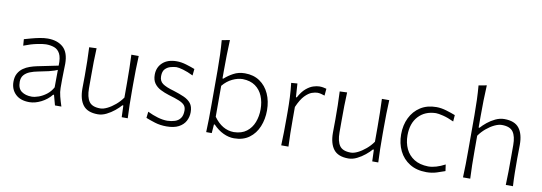

<svg xmlns="http://www.w3.org/2000/svg" viewBox="-58 -1148 4359 1543"><g transform="rotate(10 2121.5 -376.0)"><path d="M214.8 9.8Q141.6 9.8 101.6 -29.3Q61.5 -68.4 61.5 -130.4Q61.5 -170.9 76.9 -198.2Q92.3 -225.6 116.7 -242.7Q141.1 -259.8 169.4 -269.5Q197.8 -279.3 223.6 -284.7L397 -320.3Q399.4 -385.3 382.3 -417.5Q365.2 -449.7 335 -460.4Q304.7 -471.2 267.6 -471.2Q245.6 -471.2 195.6 -461.2Q145.5 -451.2 88.4 -428.7L84.5 -481Q107.9 -487.8 140.9 -496.8Q173.8 -505.9 209 -512.7Q244.1 -519.5 273.9 -519.5Q353 -519.5 399.7 -477.8Q446.3 -436 446.3 -343.3Q446.3 -320.8 444.8 -286.1Q443.4 -251.5 443.4 -216.8V-146Q443.4 -114.3 452.6 -78.1Q461.9 -42 475.6 0H423.3L400.9 -82.5H394Q361.3 -41 311.3 -15.6Q261.2 9.8 214.8 9.8ZM225.6 -37.1Q250.5 -37.1 282.7 -48.6Q314.9 -60.1 345.5 -83.5Q376 -106.9 395.5 -142.6L396.5 -285.6Q387.2 -281.2 371.8 -275.6Q356.4 -270 326.7 -262.7Q296.9 -255.4 243.2 -245.1Q208 -238.8 178 -226.8Q147.9 -214.8 129.6 -193.6Q111.3 -172.4 111.3 -137.7Q111.3 -83 143.6 -60.1Q175.8 -37.1 225.6 -37.1Z M773.9 10.3Q689.9 10.3 653.3 -36.9Q616.7 -84 616.7 -172.4Q616.7 -205.6 617.2 -230.5Q617.7 -255.4 617.7 -278.3Q617.7 -342.3 616.7 -396.7Q615.7 -451.2 612.8 -508.3L672.9 -510.7Q669.9 -453.6 669.2 -398.9Q668.5 -344.2 668.5 -282.2V-183.1Q668.5 -112.3 693.6 -75.9Q718.8 -39.6 785.2 -39.6Q810.1 -39.6 842.3 -55.4Q874.5 -71.3 906.5 -98.4Q938.5 -125.5 961.9 -159.2V-282.2Q961.9 -344.2 960.7 -397.7Q959.5 -451.2 957 -508.3H1017.1Q1014.2 -451.2 1013.2 -396.7Q1012.2 -342.3 1012.2 -278.3V-226.1Q1012.2 -163.1 1013.2 -110.1Q1014.2 -57.1 1017.1 0H967.8L964.4 -95.2H956.5Q938 -73.2 908.2 -48.8Q878.4 -24.4 843.5 -7.1Q808.6 10.3 773.9 10.3Z M1334.5 10.3Q1282.2 10.3 1238.5 -3.4Q1194.8 -17.1 1164.6 -29.3L1170.4 -80.6Q1213.4 -59.6 1254.9 -47.6Q1296.4 -35.6 1333 -35.6Q1366.2 -36.6 1394 -45.4Q1421.9 -54.2 1438.7 -76.7Q1455.6 -99.1 1455.6 -140.1Q1455.6 -166.5 1441.9 -182.9Q1428.2 -199.2 1396.7 -212.4Q1365.2 -225.6 1310.5 -241.2Q1272.5 -252.9 1240.5 -269.3Q1208.5 -285.6 1189.2 -312.7Q1169.9 -339.8 1169.9 -382.8Q1169.9 -443.4 1211.4 -481.4Q1252.9 -519.5 1326.2 -519.5Q1363.8 -519.5 1405.5 -506.8Q1447.3 -494.1 1475.6 -482.9L1470.2 -429.2Q1424.3 -451.7 1387.2 -462.2Q1350.1 -472.7 1331.5 -472.7Q1310.5 -471.7 1284.9 -464.8Q1259.3 -458 1240.7 -438.7Q1222.2 -419.4 1222.2 -379.9Q1222.2 -340.3 1250 -320.1Q1277.8 -299.8 1343.8 -281.2Q1392.6 -266.1 1429.2 -249.8Q1465.8 -233.4 1486.3 -207.3Q1506.8 -181.2 1506.8 -135.7Q1506.8 -96.7 1489 -63.2Q1471.2 -29.8 1433.1 -9.8Q1395 10.3 1334.5 10.3Z M1884.8 10.3Q1841.3 10.3 1797.1 -10.7Q1752.9 -31.7 1714.8 -71.8H1708L1702.6 0H1657.2Q1659.7 -57.1 1660.4 -110.1Q1661.1 -163.1 1661.1 -226.1V-507.8Q1661.1 -573.2 1658.9 -633.3Q1656.7 -693.4 1651.9 -749.5L1716.8 -761.7Q1713.9 -698.7 1712.6 -636.5Q1711.4 -574.2 1711.4 -507.8V-447.3H1718.8Q1747.6 -474.1 1789.1 -496.8Q1830.6 -519.5 1882.8 -519.5Q1953.6 -519.5 2004.2 -485.1Q2054.7 -450.7 2081.5 -391.1Q2108.4 -331.5 2108.4 -255.9Q2108.4 -184.6 2083.5 -123.8Q2058.6 -63 2008.8 -26.4Q1959 10.3 1884.8 10.3ZM1875 -38.6Q1939 -40 1978.8 -70.6Q2018.6 -101.1 2037.4 -150.1Q2056.2 -199.2 2056.2 -255.9Q2056.2 -315.4 2036.4 -363.5Q2016.6 -411.6 1976.1 -440.4Q1935.5 -469.2 1873 -470.7Q1833 -470.2 1789.6 -449.7Q1746.1 -429.2 1711.4 -387.2V-134.8Q1779.8 -39.6 1875 -38.6Z M2269.5 0Q2272 -57.1 2272.7 -110.1Q2273.4 -163.1 2273.4 -226.1V-277.3Q2273.4 -332.5 2270.8 -391.6Q2268.1 -450.7 2261.2 -508.3L2311.5 -512.2L2318.8 -401.4H2325.7Q2352.1 -450.2 2381.8 -475.6Q2411.6 -501 2440.2 -510.3Q2468.8 -519.5 2490.7 -519.5Q2506.3 -519.5 2520.5 -517.1Q2534.7 -514.6 2547.9 -510.7L2543 -454.1Q2528.3 -459.5 2512.7 -463.1Q2497.1 -466.8 2483.9 -466.8Q2465.3 -466.8 2438.7 -457.8Q2412.1 -448.7 2382.3 -418.2Q2352.5 -387.7 2324.2 -322.8V-224.6Q2324.2 -162.6 2325 -109.9Q2325.7 -57.1 2328.6 0Z M2818.4 10.3Q2734.4 10.3 2697.8 -36.9Q2661.1 -84 2661.1 -172.4Q2661.1 -205.6 2661.6 -230.5Q2662.1 -255.4 2662.1 -278.3Q2662.1 -342.3 2661.1 -396.7Q2660.2 -451.2 2657.2 -508.3L2717.3 -510.7Q2714.4 -453.6 2713.6 -398.9Q2712.9 -344.2 2712.9 -282.2V-183.1Q2712.9 -112.3 2738 -75.9Q2763.2 -39.6 2829.6 -39.6Q2854.5 -39.6 2886.7 -55.4Q2918.9 -71.3 2950.9 -98.4Q2982.9 -125.5 3006.3 -159.2V-282.2Q3006.3 -344.2 3005.1 -397.7Q3003.9 -451.2 3001.5 -508.3H3061.5Q3058.6 -451.2 3057.6 -396.7Q3056.6 -342.3 3056.6 -278.3V-226.1Q3056.6 -163.1 3057.6 -110.1Q3058.6 -57.1 3061.5 0H3012.2L3008.8 -95.2H3001Q2982.4 -73.2 2952.6 -48.8Q2922.9 -24.4 2887.9 -7.1Q2853 10.3 2818.4 10.3Z M3455.1 9.8Q3374.5 9.8 3318.1 -25.4Q3261.7 -60.5 3232.4 -120.6Q3203.1 -180.7 3203.1 -254.9Q3203.1 -330.1 3232.2 -389.9Q3261.2 -449.7 3315.4 -484.6Q3369.6 -519.5 3445.8 -519.5Q3484.9 -519.5 3528.1 -506.3Q3571.3 -493.2 3601.1 -481.4L3597.2 -428.7Q3547.9 -451.7 3508.5 -461.2Q3469.2 -470.7 3449.7 -470.7Q3360.8 -468.8 3307.9 -411.6Q3254.9 -354.5 3254.9 -255.9Q3254.9 -194.8 3277.8 -146Q3300.8 -97.2 3346.4 -68.4Q3392.1 -39.6 3461.4 -38.1Q3522.5 -38.1 3598.1 -78.1L3605.5 -25.4Q3578.1 -15.1 3538.8 -2.7Q3499.5 9.8 3455.1 9.8Z M3752.9 0Q3755.4 -57.1 3756.1 -110.1Q3756.8 -163.1 3756.8 -226.1V-507.8Q3756.8 -573.2 3754.6 -633.3Q3752.4 -693.4 3747.6 -749.5L3813 -761.7Q3809.6 -698.7 3808.3 -636.5Q3807.1 -574.2 3807.1 -507.8V-416H3814.5Q3833 -437.5 3862.5 -461.7Q3892.1 -485.8 3927.7 -502.7Q3963.4 -519.5 3999.5 -519.5Q4084 -519.5 4120.6 -472.4Q4157.2 -425.3 4157.2 -336.9Q4157.2 -304.2 4156.5 -275.9Q4155.8 -247.6 4155.8 -226.1Q4155.8 -163.1 4156.5 -110.1Q4157.2 -57.1 4160.6 0H4102.1Q4104.5 -57.1 4105 -109.9Q4105.5 -162.6 4105.5 -224.6V-326.2Q4105.5 -397 4080.1 -433.1Q4054.7 -469.2 3988.3 -469.2Q3961.4 -469.2 3928.2 -453.4Q3895 -437.5 3863 -410.6Q3831.1 -383.8 3807.1 -349.6V-224.6Q3807.1 -162.6 3808.1 -109.9Q3809.1 -57.1 3812 0Z"/></g></svg>

Font: Pinar-DS3-FD Light
Style: Regular
Weight: 300
Designer: Amin Abedi
Version: Version 3.000